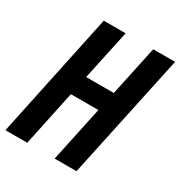

<svg xmlns="http://www.w3.org/2000/svg" viewBox="-170 -833 896 952"><g transform="rotate(30 277.5 -357.0)"><path d="M-2 0 148.9 -713.9H273.9L212.9 -428.2H371.1L432.1 -713.9H557.1L404.8 0H279.8L347.2 -316.9H189.9L123 0Z"/></g></svg>

Font: Open Sans Condensed
Style: Italic
Weight: 400
Width: 3
Italic angle: -12°
Designer: Monotype Design Team
Foundry: Monotype Imaging Inc.
Version: Version 3.000